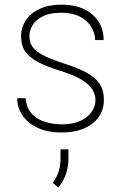

<svg xmlns="http://www.w3.org/2000/svg" viewBox="-20 -558 528 823"><path d="M53.7 0ZM240.2 -253.9Q184.6 -271 146.7 -290Q108.9 -309.1 89.6 -335.4Q70.3 -361.8 70.3 -402.3Q70.3 -440.4 90.8 -471.2Q111.3 -502 149.9 -520Q188.5 -538.1 241.7 -538.1Q327.6 -538.1 376 -495.8Q424.3 -453.6 424.3 -386.2H387.7Q387.7 -417 370.8 -443.8Q354 -470.7 321.5 -487.1Q289.1 -503.4 241.7 -503.4Q193.8 -503.4 163.8 -488.3Q133.8 -473.1 119.9 -450.4Q106 -427.7 106 -403.8Q106 -379.4 117.2 -360.4Q128.4 -341.3 160.4 -323.7Q192.4 -306.2 253.4 -286.1Q310.5 -268.1 348.9 -247.8Q387.2 -227.5 406.2 -199.7Q425.3 -171.9 425.3 -129.9Q425.3 -67.4 376.5 -28.8Q327.6 9.8 245.1 9.8Q183.1 9.8 140.4 -10.5Q97.7 -30.8 75.7 -64.2Q53.7 -97.7 53.7 -137.2H89.8Q93.8 -93.8 117.4 -69.1Q141.1 -44.4 175.8 -34.7Q210.4 -24.9 245.6 -24.9Q292.5 -24.9 324.5 -39.8Q356.4 -54.7 372.8 -78.6Q389.2 -102.5 389.2 -128.9Q389.2 -152.3 376.5 -173.8Q363.8 -195.3 331.3 -215.3Q298.8 -235.4 240.2 -253.9ZM273.4 120.1Q273.4 158.7 261.7 190.7Q250 222.7 229.5 245.1L206.5 226.1Q223.1 201.7 231.2 177.5Q239.3 153.3 239.3 121.1V82H273.4Z"/></svg>

Font: Robert Sans ExtraLight
Style: Regular
Weight: 250
Designer: Christian Robertson (extended by Adam Twardoch)
Foundry: Google
Version: Version 12.135;April 2, 2019;FontCreator 11.5.0.2425 64-bit;